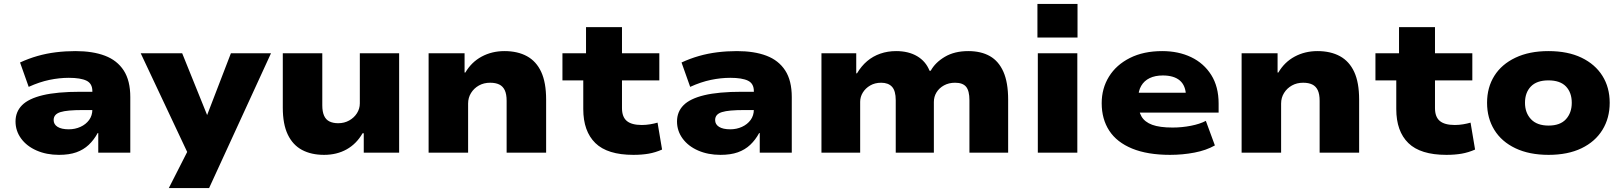

<svg xmlns="http://www.w3.org/2000/svg" viewBox="-20 -777 8260 977"><path d="M280 11Q217 11 166.5 -11Q116 -33 87.5 -72Q59 -111 59 -159Q59 -208 92 -241.5Q125 -275 197.5 -292.5Q270 -310 389 -310H474V-217H400Q361 -217 333 -214.5Q305 -212 287.5 -206.5Q270 -201 261.5 -191Q253 -181 253 -166Q253 -144 273 -131.5Q293 -119 330 -119Q362 -119 389.5 -131.5Q417 -144 433.5 -166.5Q450 -189 450 -220V-313Q450 -352 420 -366.5Q390 -381 330 -381Q282 -381 231.5 -370.5Q181 -360 126 -335L82 -459Q125 -479 170.5 -492Q216 -505 264.5 -511Q313 -517 364 -517Q452 -517 514 -493.5Q576 -470 609.5 -418.5Q643 -367 643 -283V0H480V-100H477Q458 -65 431.5 -40Q405 -15 368.5 -2Q332 11 280 11Z M839 180 955 -48V44L696 -506H907L1035 -189H1033L1155 -506H1359L1044 180Z M1629 11Q1564 11 1517 -14Q1470 -39 1444.5 -92Q1419 -145 1419 -229V-506H1620V-241Q1620 -209 1629 -188.5Q1638 -168 1656.5 -159Q1675 -150 1701 -150Q1732 -150 1757 -164Q1782 -178 1796.5 -201Q1811 -224 1811 -251V-506H2011V0H1831V-99H1825Q1794 -45 1744 -17Q1694 11 1629 11Z M2161 0V-506H2344V-408H2348Q2379 -461 2431 -489Q2483 -517 2547 -517Q2614 -517 2661.5 -491Q2709 -465 2734 -411Q2759 -357 2759 -270V0H2558V-264Q2558 -298 2548.5 -318Q2539 -338 2520.5 -347Q2502 -356 2474 -356Q2442 -356 2417 -342Q2392 -328 2377 -304Q2362 -280 2362 -250V0Z M3203 11Q3071 11 3009.5 -49Q2948 -109 2948 -222V-368H2842V-506H2962V-639H3145V-506H3335V-368H3145V-227Q3145 -182 3169.5 -161.5Q3194 -141 3246 -141Q3267 -141 3288 -144.5Q3309 -148 3326 -153L3349 -16Q3315 -1 3280.5 5Q3246 11 3203 11Z M3646 11Q3583 11 3532.5 -11Q3482 -33 3453.5 -72Q3425 -111 3425 -159Q3425 -208 3458 -241.5Q3491 -275 3563.5 -292.5Q3636 -310 3755 -310H3840V-217H3766Q3727 -217 3699 -214.5Q3671 -212 3653.5 -206.5Q3636 -201 3627.5 -191Q3619 -181 3619 -166Q3619 -144 3639 -131.5Q3659 -119 3696 -119Q3728 -119 3755.5 -131.5Q3783 -144 3799.5 -166.5Q3816 -189 3816 -220V-313Q3816 -352 3786 -366.5Q3756 -381 3696 -381Q3648 -381 3597.5 -370.5Q3547 -360 3492 -335L3448 -459Q3491 -479 3536.5 -492Q3582 -505 3630.5 -511Q3679 -517 3730 -517Q3818 -517 3880 -493.5Q3942 -470 3975.5 -418.5Q4009 -367 4009 -283V0H3846V-100H3843Q3824 -65 3797.5 -40Q3771 -15 3734.5 -2Q3698 11 3646 11Z M4160 0V-506H4337V-404H4341Q4363 -441 4392.5 -466Q4422 -491 4459.5 -504Q4497 -517 4540 -517Q4603 -517 4647 -491Q4691 -465 4710 -417H4716Q4739 -459 4788 -488Q4837 -517 4907 -517Q4972 -517 5017 -491.5Q5062 -466 5086 -411.5Q5110 -357 5110 -270V0H4913V-267Q4913 -315 4896 -335.5Q4879 -356 4840 -356Q4808 -356 4783.5 -342.5Q4759 -329 4745.5 -307Q4732 -285 4732 -258V0H4538V-267Q4538 -315 4519 -335.5Q4500 -356 4464 -356Q4432 -356 4408 -342Q4384 -328 4370.5 -306Q4357 -284 4357 -259V0Z M5259 -586V-757H5463V-586ZM5261 0V-506H5462V0Z M5934 11Q5819 11 5741 -21Q5663 -53 5624.5 -112Q5586 -171 5586 -252Q5586 -327 5623 -387Q5660 -447 5729.5 -482Q5799 -517 5894 -517Q5977 -517 6041.5 -486Q6106 -455 6143.5 -395.5Q6181 -336 6181 -250V-204H5746V-305H6029L6015 -288Q6014 -341 5984 -367Q5954 -393 5897 -393Q5858 -393 5830 -379.5Q5802 -366 5787 -340Q5772 -314 5772 -277V-257Q5772 -213 5788.5 -184.5Q5805 -156 5843 -142Q5881 -128 5947 -128Q5994 -128 6040 -137Q6086 -146 6116 -162L6162 -37Q6118 -12 6058 -0.5Q5998 11 5934 11Z M6298 0V-506H6481V-408H6485Q6516 -461 6568 -489Q6620 -517 6684 -517Q6751 -517 6798.5 -491Q6846 -465 6871 -411Q6896 -357 6896 -270V0H6695V-264Q6695 -298 6685.5 -318Q6676 -338 6657.5 -347Q6639 -356 6611 -356Q6579 -356 6554 -342Q6529 -328 6514 -304Q6499 -280 6499 -250V0Z M7340 11Q7208 11 7146.5 -49Q7085 -109 7085 -222V-368H6979V-506H7099V-639H7282V-506H7472V-368H7282V-227Q7282 -182 7306.5 -161.5Q7331 -141 7383 -141Q7404 -141 7425 -144.5Q7446 -148 7463 -153L7486 -16Q7452 -1 7417.5 5Q7383 11 7340 11Z M7860 11Q7762 11 7691.5 -22.5Q7621 -56 7584 -116Q7547 -176 7547 -254Q7547 -332 7584 -391Q7621 -450 7691.5 -483.5Q7762 -517 7859 -517Q7958 -517 8027.5 -483.5Q8097 -450 8134 -391Q8171 -332 8171 -254Q8171 -176 8134 -116Q8097 -56 8027.5 -22.5Q7958 11 7860 11ZM7860 -138Q7919 -138 7948.5 -170.5Q7978 -203 7978 -254Q7978 -306 7948.5 -337Q7919 -368 7859 -368Q7800 -368 7770 -337Q7740 -306 7740 -254Q7740 -203 7770.5 -170.5Q7801 -138 7860 -138Z"/></svg>

Font: Nunito Sans 7pt SemiExpanded Black
Style: Regular
Weight: 900
Width: 6
Designer: Vernon Adams
Foundry: Vernon Adams
Version: Version 3.101;gftools[0.9.27]